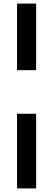

<svg xmlns="http://www.w3.org/2000/svg" viewBox="-20 -800 280 1070"><path d="M75 -409V-780H181.5V-409ZM75 250V-166H181.5V250Z"/></svg>

Font: Besley* Condensed Fatface
Style: Regular
Weight: 900
Width: 3
Designer: Owen Earl
Foundry: indestructible type*
Version: Version 3.000; ttfautohint (v1.8.3)